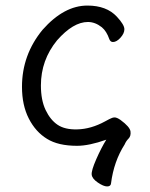

<svg xmlns="http://www.w3.org/2000/svg" viewBox="-20 -506 540 690"><path d="M379 153Q378 164 365 164Q352 164 331.5 150Q311 136 309.5 121.5Q308 107 326 66Q344 25 362 -4Q300 18 257 18Q189 18 149 -7Q108 -32 83.5 -80Q59 -128 59 -194Q59 -309 133 -399Q210 -486 294 -486Q363 -486 400 -446Q427 -417 427 -401Q427 -386 413 -370.5Q399 -355 386 -355Q377 -355 373 -365Q363 -394 346 -408Q322 -427 296 -427Q243 -427 185 -361Q127 -290 127 -199Q127 -146 144 -110.5Q161 -75 187 -57.5Q213 -40 257 -41Q307 -42 358 -70Q362 -72 373 -78Q384 -84 392 -84Q400 -84 413 -75Q447 -50 449 -33.5Q451 -17 442 -8Q433 1 428 13Q389 74 379 153Z"/></svg>

Font: LXGW WenKai Mono Lite
Style: Regular
Weight: 400
Monospace: yes
Designer: LXGW / Fontworks Inc.
Foundry: LXGW / Fontworks Inc.
Version: Version 1.520; June 14, 2025